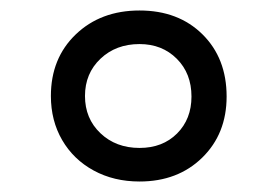

<svg xmlns="http://www.w3.org/2000/svg" viewBox="-20 -528 528 366"><path d="M246 -508Q320 -508 366 -462.5Q412 -417 412 -344Q412 -273 365.5 -227.5Q319 -182 246 -182Q197 -182 158.5 -203Q120 -224 98.5 -261Q77 -298 77 -345Q77 -417 124.5 -462.5Q172 -508 246 -508ZM246 -444Q201 -444 171.5 -416Q142 -388 142 -345Q142 -302 171.5 -274Q201 -246 246 -246Q290 -246 317.5 -273.5Q345 -301 345 -344Q345 -388 317 -416Q289 -444 246 -444Z"/></svg>

Font: Poppins Cyr Med
Style: Regular
Weight: 500
Designer: Ninad Kale (Devanagari), Jonny Pinhorn (Latin)
Foundry: Indian Type Foundry
Version: 4.004